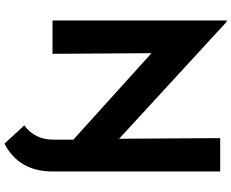

<svg xmlns="http://www.w3.org/2000/svg" viewBox="-106 -698 1016 843"><g transform="rotate(90 401.5 -277.0)"><path d="M728.5 30.3 170.9 -473.6 213.9 -450.2 216.8 0H70.3V-764.6H76.2L622.1 -262.7L589.8 -277.3L586.9 -736.3H733.4V-3.9ZM733.4 -30.3V0Q733.4 72.3 703.6 125Q673.8 177.7 611.3 210.9L531.2 124Q561.5 101.6 577.6 69.8Q593.8 38.1 593.8 -7.8V-163.1Z"/></g></svg>

Font: Josefin Sans CFJ
Style: Bold
Weight: 700
Designer: Santiago Orozco
Foundry: Typemade
Version: Version 2.001